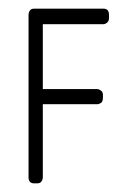

<svg xmlns="http://www.w3.org/2000/svg" viewBox="-20 -424 306 444"><path d="M219 -368H79V-218H205Q209 -218 213.5 -214.5Q218 -211 218 -205V-198Q218 -189 213.5 -186Q209 -183 205 -183H79V-14Q79 -9 76 -4.5Q73 0 66 0H59Q46 0 46 -14V-389Q46 -395 49 -399.5Q52 -404 59 -404H219Q232 -404 232 -390V-382Q232 -375 227.5 -371.5Q223 -368 219 -368Z"/></svg>

Font: Chathura
Style: Regular
Weight: 300
Designer: Appaji Ambarisha Darbha
Foundry: Aditya Fonts
Version: Version 1.00 2015